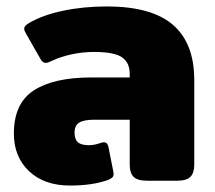

<svg xmlns="http://www.w3.org/2000/svg" viewBox="-20 -560 665 595"><path d="M23 -146Q23 -240 85 -280Q147 -320 263 -320H382V-331Q382 -366 358 -382.5Q334 -399 271 -399Q236 -399 201.5 -391.5Q167 -384 142 -372Q128 -365 122 -365Q112 -365 105 -378L60 -457Q55 -465 55 -471Q55 -480 69 -488Q111 -513 174.5 -526.5Q238 -540 311 -540Q450 -540 516 -483Q582 -426 582 -312V-50Q582 -24 570 -12Q558 0 529 0H435Q406 0 394 -12Q382 -24 382 -50V-189H272Q240 -189 225.5 -180Q211 -171 211 -149Q211 -128 221.5 -119Q232 -110 256 -110Q273 -110 295 -118Q298 -119 302 -119Q313 -119 316 -105L331 -29Q332 -26 332 -21Q332 -14 328 -10Q324 -6 314 -2Q266 15 197 15Q117 15 70 -29.5Q23 -74 23 -146Z"/></svg>

Font: Mitr SemiBold
Style: Regular
Weight: 600
Designer: Thanarat Vachiruckul
Foundry: Cadson Demak
Version: Version 1.002